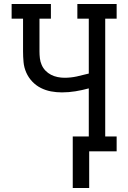

<svg xmlns="http://www.w3.org/2000/svg" viewBox="-20 -755 640 958"><path d="M343 183V-74H423V-314Q390 -305 356.5 -299.5Q323 -294 289 -294Q261 -294 234.5 -299Q208 -304 184 -316Q160 -328 141 -348Q122 -368 111 -393Q100 -418 97.5 -445Q95 -472 95 -499V-662H38V-735H234V-662H177V-499Q177 -481 179 -464Q181 -447 188 -431Q195 -415 207 -402.5Q219 -390 234.5 -382Q250 -374 267.5 -370.5Q285 -367 302 -367Q333 -367 363 -373.5Q393 -380 423 -388V-662H366V-735H562V-662H505V-74H562V0H425V183Z"/></svg>

Font: Iosevka Plex Etoile
Style: Regular
Weight: 400
Designer: Belleve Invis
Foundry: Belleve Invis
Version: Version 25.1.1; ttfautohint (v1.8.4)